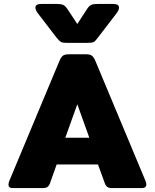

<svg xmlns="http://www.w3.org/2000/svg" viewBox="-20 -956 787 976"><path d="M268 -764 172 -889Q160 -906 160 -917Q160 -936 190 -936H267Q291 -936 301.5 -931Q312 -926 322 -911L373 -834L423 -911Q433 -926 443.5 -931Q454 -936 478 -936H555Q585 -936 585 -917Q585 -906 573 -889L477 -764Q465 -747 456.5 -742.5Q448 -738 423 -738H322Q298 -738 290 -742.5Q282 -747 268 -764ZM23 -18Q23 -26 28 -38L282 -646Q290 -665 299.5 -672.5Q309 -680 328 -680H419Q438 -680 447.5 -672.5Q457 -665 465 -646L719 -38Q724 -26 724 -19Q724 -10 718.5 -5Q713 0 703 0H548Q534 0 526 -5.5Q518 -11 513 -24L478 -120H268L234 -24Q229 -11 221 -5.5Q213 0 198 0H44Q23 0 23 -18ZM434 -256 373 -426 312 -256Z"/></svg>

Font: Mitr SemiBold
Style: Regular
Weight: 600
Designer: Thanarat Vachiruckul
Foundry: Cadson Demak
Version: Version 1.003